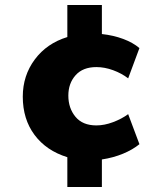

<svg xmlns="http://www.w3.org/2000/svg" viewBox="-20 -632 640 767"><path d="M249 115V-4Q165 -30 118 -93Q71 -156 71 -246Q71 -330 119 -394.5Q167 -459 249 -484V-612H387V-496Q433 -491 472 -476.5Q511 -462 537 -440L492 -319Q466 -339 432 -351.5Q398 -364 365 -364Q311 -364 282 -331.5Q253 -299 253 -250Q253 -200 281.5 -165.5Q310 -131 365 -131Q397 -131 431.5 -144Q466 -157 492 -176L537 -56Q510 -34 471.5 -18Q433 -2 387 5V115Z"/></svg>

Font: Nunito Sans Black
Style: Regular
Weight: 900
Designer: Vernon Adams
Foundry: Vernon Adams
Version: Version 3.006; ttfautohint (v1.8.3)